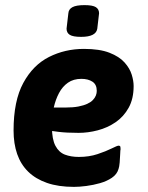

<svg xmlns="http://www.w3.org/2000/svg" viewBox="-20 -722 579 750"><path d="M308 -531Q369 -531 407.5 -516Q446 -501 466.5 -478Q487 -455 494.5 -430.5Q502 -406 502 -386Q502 -336 482.5 -301Q463 -266 431.5 -244.5Q400 -223 362 -213Q324 -203 287 -203Q240 -203 208 -207Q176 -211 148 -216L183 -266V-225Q183 -178 196.5 -152.5Q210 -127 233.5 -118Q257 -109 288 -109Q328 -109 361 -120Q394 -131 416 -142Q438 -153 443 -153Q446 -153 448.5 -151.5Q451 -150 451 -139Q450 -137 449.5 -121Q449 -105 447.5 -87.5Q446 -70 443 -62Q437 -41 417 -27.5Q397 -14 370.5 -6.5Q344 1 317 4.5Q290 8 269 8Q208 8 163.5 -7.5Q119 -23 90 -51.5Q61 -80 47 -120.5Q33 -161 33 -212Q33 -328 71 -398Q109 -468 171.5 -499.5Q234 -531 308 -531ZM298 -414Q267 -414 245.5 -399Q224 -384 210.5 -358.5Q197 -333 190 -302H238Q266 -302 286.5 -306Q307 -310 321 -316.5Q335 -323 343 -331.5Q351 -340 354.5 -349Q358 -358 358 -367Q358 -392 341 -403Q324 -414 298 -414ZM310 -702Q342 -702 354.5 -694Q367 -686 367 -670L360 -610Q355 -578 297 -578Q265 -578 252.5 -586Q240 -594 240 -610L247 -670Q248 -686 263 -694Q278 -702 310 -702Z"/></svg>

Font: Asap VF Beta
Style: Italic
Weight: 400
Italic angle: -6°
Designer: Pablo Cosgaya
Foundry: Pablo Cosgaya
Version: Version 1.007